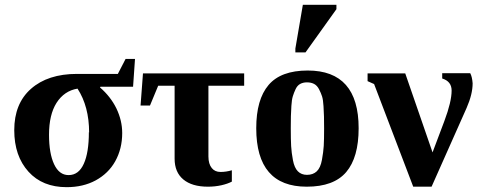

<svg xmlns="http://www.w3.org/2000/svg" viewBox="-20 -763 1989 795"><path d="M348 -216 349 -214Q349 -322 301 -396Q246 -387 214 -337Q183 -288 183 -205Q183 -128 204 -83Q225 -38 264 -38Q306 -38 327 -85Q348 -131 348 -216ZM396 -404 394 -401Q438 -363 462 -314Q486 -264 486 -212Q486 -147 457 -95Q429 -45 376 -16Q324 12 256 12Q156 12 98 -52Q39 -117 39 -224Q39 -334 108 -395Q178 -457 299 -457H468L500 -519H539L531 -404Z M635 -408 601 -326H562L572 -459H991V-408H843V-115Q843 -84 857 -67Q870 -51 893 -51Q916 -51 940 -58V-11Q923 -2 897 4Q870 10 841 10Q775 10 739 -20Q703 -50 703 -106V-408Z M1254 -471Q1465 -471 1465 -232Q1465 -111 1413.5 -50.5Q1362 10 1250 10Q1041 10 1041 -232Q1041 -351 1092 -411Q1143 -471 1254 -471ZM1322 -232Q1322 -264 1321.5 -280.5Q1321 -297 1319.5 -323.5Q1318 -350 1313.5 -364Q1309 -378 1301 -393.5Q1293 -409 1280.5 -415.5Q1268 -422 1251 -422Q1235 -422 1223 -415.5Q1211 -409 1204 -394Q1197 -379 1192.5 -364.5Q1188 -350 1186.5 -324.5Q1185 -299 1184.5 -281.5Q1184 -264 1184 -232Q1184 -185 1185.5 -158Q1187 -131 1193 -99.5Q1199 -68 1213.5 -53.5Q1228 -39 1251 -39Q1276 -39 1291.5 -53.5Q1307 -68 1313 -101Q1319 -134 1320.5 -159Q1322 -184 1322 -232ZM1203 -546V-562L1234 -743H1373V-725L1245 -546Z M1691 10 1529 -415 1502 -427V-459H1658L1771 -132L1820 -262Q1850 -342 1850 -388Q1850 -426 1811 -438V-460H1927Q1935 -445 1937 -418Q1937 -373 1912 -316L1767 10Z"/></svg>

Font: Libra Serif Modern
Style: Bold
Weight: 700
Designer: Stefan Peev, Context Ltd
Foundry: Ascender Corporation
Version: Version 1.000